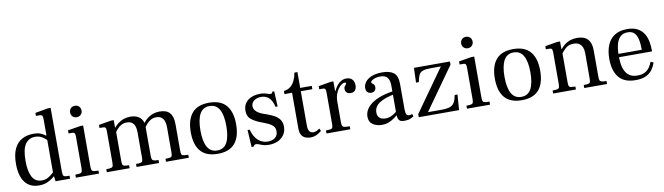

<svg xmlns="http://www.w3.org/2000/svg" viewBox="-37 -1249 6281 1817"><g transform="rotate(-10 3103.5 -340.0)"><path d="M229 12Q141 12 94.5 -49.5Q48 -111 48 -226Q48 -315 74.5 -371Q101 -427 149 -453Q197 -479 260 -479Q302 -479 329.5 -467.5Q357 -456 375.5 -440.5Q394 -425 408 -414V-363Q394 -383 374 -402.5Q354 -422 328.5 -435Q303 -448 271 -448Q210 -448 176 -399.5Q142 -351 142 -238Q142 -139 171 -84.5Q200 -30 264 -30Q296 -30 320.5 -43.5Q345 -57 364.5 -74.5Q384 -92 399 -105V-63Q387 -53 364 -35Q341 -17 308 -2.5Q275 12 229 12ZM389 0 379 -67V-596Q379 -623 373 -632Q367 -641 348 -641H313V-670L435 -692H463V-76Q463 -47 471.5 -38Q480 -29 502 -29H528V0ZM376 -429V-444H387V-429Z M584 0V-29Q616 -29 630.5 -33Q645 -37 648.5 -48.5Q652 -60 652 -83V-381Q652 -407 646 -415.5Q640 -424 623 -424H588V-454L710 -474H737V-83Q737 -59 741 -47.5Q745 -36 759.5 -32.5Q774 -29 806 -29V0ZM692 -562Q667 -562 652 -578Q637 -594 637 -616Q637 -640 652 -656Q667 -672 692 -672Q709 -672 721.5 -664.5Q734 -657 740.5 -644.5Q747 -632 747 -616Q747 -594 731.5 -578Q716 -562 692 -562Z M1450 0V-29Q1481 -29 1494.5 -32Q1508 -35 1512 -46Q1516 -57 1516 -81V-324Q1516 -355 1507.5 -379Q1499 -403 1480.5 -417Q1462 -431 1431 -431Q1402 -431 1379.5 -418.5Q1357 -406 1339.5 -386Q1322 -366 1307 -342V-389Q1336 -430 1377 -454.5Q1418 -479 1474 -479Q1538 -479 1569 -444Q1600 -409 1600 -335V-83Q1600 -59 1603.5 -47.5Q1607 -36 1622 -32.5Q1637 -29 1669 -29V0ZM881 0V-29Q914 -29 928 -33Q942 -37 945.5 -48.5Q949 -60 949 -83V-381Q949 -407 943 -415.5Q937 -424 920 -424H886V-454L1004 -474H1031V-402H1034V-81Q1034 -57 1038 -46Q1042 -35 1056.5 -32Q1071 -29 1100 -29V0ZM1167 0V-29Q1198 -29 1211.5 -32Q1225 -35 1229 -46Q1233 -57 1233 -81V-324Q1233 -355 1225 -379Q1217 -403 1198 -417Q1179 -431 1147 -431Q1119 -431 1096.5 -419Q1074 -407 1056.5 -387.5Q1039 -368 1024 -345V-391Q1046 -419 1070.5 -438.5Q1095 -458 1125 -468.5Q1155 -479 1190 -479Q1233 -479 1261 -464Q1289 -449 1303 -423Q1317 -397 1317 -364V-83Q1317 -60 1321 -48.5Q1325 -37 1338.5 -33Q1352 -29 1383 -29V0Z M1947 11Q1836 11 1782.5 -51.5Q1729 -114 1729 -234Q1729 -353 1782.5 -416.5Q1836 -480 1947 -480Q2058 -480 2111.5 -417Q2165 -354 2165 -235Q2165 -114 2111.5 -51.5Q2058 11 1947 11ZM1947 -21Q2012 -21 2041.5 -76.5Q2071 -132 2071 -235Q2071 -339 2040.5 -393.5Q2010 -448 1946 -448Q1882 -448 1852 -393Q1822 -338 1822 -234Q1822 -131 1852.5 -76Q1883 -21 1947 -21Z M2434 11Q2401 10 2380.5 3.5Q2360 -3 2346 -9.5Q2332 -16 2317 -16Q2306 -16 2301 -11Q2296 -6 2291 3H2272L2262 -162H2282Q2302 -90 2341.5 -55.5Q2381 -21 2433 -21Q2476 -21 2503 -42Q2530 -63 2530 -103Q2530 -134 2514 -152Q2498 -170 2472 -182.5Q2446 -195 2417 -206L2392 -215Q2336 -238 2305 -265Q2274 -292 2274 -343Q2274 -407 2319 -443Q2364 -479 2437 -479Q2466 -479 2483.5 -474.5Q2501 -470 2512.5 -465.5Q2524 -461 2535 -461Q2549 -461 2552 -468Q2555 -475 2556 -479H2574L2581 -332H2561Q2554 -365 2539.5 -391Q2525 -417 2501 -432.5Q2477 -448 2441 -448Q2401 -448 2374 -428Q2347 -408 2347 -376Q2347 -353 2360.5 -335.5Q2374 -318 2394.5 -306.5Q2415 -295 2434 -288L2461 -279Q2507 -263 2539.5 -244.5Q2572 -226 2589.5 -199.5Q2607 -173 2607 -134Q2607 -90 2585 -57Q2563 -24 2524 -6Q2485 12 2434 11Z M2836 11Q2813 11 2790 2.5Q2767 -6 2752.5 -29Q2738 -52 2738 -94V-436H2665V-466Q2702 -470 2728 -490.5Q2754 -511 2770 -544.5Q2786 -578 2793 -620H2822V-468H2933V-436H2822V-109Q2822 -66 2835.5 -49.5Q2849 -33 2873 -33Q2890 -33 2907 -41.5Q2924 -50 2934 -57L2945 -33Q2933 -24 2917.5 -13.5Q2902 -3 2882.5 4Q2863 11 2836 11Z M2992 0V-29Q3025 -29 3039 -33Q3053 -37 3056.5 -48.5Q3060 -60 3060 -83V-381Q3060 -407 3054 -415.5Q3048 -424 3031 -424H2997V-454L3115 -474H3142V-380H3145V-83Q3145 -59 3149.5 -47.5Q3154 -36 3170 -32.5Q3186 -29 3221 -29V0ZM3141 -282V-374Q3148 -387 3158 -405Q3168 -423 3183 -440Q3198 -457 3219 -468.5Q3240 -480 3267 -480Q3303 -480 3322.5 -459Q3342 -438 3342 -401Q3342 -373 3328.5 -355Q3315 -337 3285 -337Q3259 -337 3246 -351Q3233 -365 3233 -384Q3233 -399 3239 -408Q3245 -417 3251 -423Q3257 -429 3257 -435Q3257 -439 3254 -441.5Q3251 -444 3244 -444Q3229 -444 3212 -431.5Q3195 -419 3179.5 -396.5Q3164 -374 3154.5 -345Q3145 -316 3145 -283Z M3739 10Q3721 10 3706.5 5Q3692 0 3683.5 -17Q3675 -34 3675 -70V-342Q3675 -390 3655 -416.5Q3635 -443 3584 -443Q3559 -443 3538.5 -436.5Q3518 -430 3505.5 -421Q3493 -412 3493 -404Q3493 -396 3500.5 -391Q3508 -386 3515.5 -378Q3523 -370 3523 -352Q3523 -331 3511 -318.5Q3499 -306 3477 -306Q3454 -306 3440.5 -320Q3427 -334 3427 -359Q3427 -389 3446.5 -416Q3466 -443 3507 -460.5Q3548 -478 3611 -478Q3683 -478 3721 -448.5Q3759 -419 3759 -339V-102Q3759 -62 3767.5 -48Q3776 -34 3795 -34Q3804 -34 3810 -36Q3816 -38 3823 -41L3830 -16Q3819 -9 3797.5 0.5Q3776 10 3739 10ZM3525 11Q3473 11 3437 -13.5Q3401 -38 3401 -89Q3401 -137 3435 -177.5Q3469 -218 3535.5 -246.5Q3602 -275 3699 -287V-257Q3594 -238 3542.5 -203Q3491 -168 3491 -113Q3491 -78 3511.5 -60.5Q3532 -43 3569 -43Q3596 -43 3619 -53Q3642 -63 3661.5 -77.5Q3681 -92 3698 -106V-74Q3672 -50 3645.5 -31Q3619 -12 3590 -0.5Q3561 11 3525 11Z M3879 0V-30L4168 -437H4069Q4019 -437 3993 -427Q3967 -417 3956 -393.5Q3945 -370 3937 -327H3910L3915 -468H4261V-438L3973 -32H4102Q4154 -32 4183 -42Q4212 -52 4227 -77.5Q4242 -103 4250 -148H4277L4266 0Z M4342 0V-29Q4374 -29 4388.5 -33Q4403 -37 4406.5 -48.5Q4410 -60 4410 -83V-381Q4410 -407 4404 -415.5Q4398 -424 4381 -424H4346V-454L4468 -474H4495V-83Q4495 -59 4499 -47.5Q4503 -36 4517.5 -32.5Q4532 -29 4564 -29V0ZM4450 -562Q4425 -562 4410 -578Q4395 -594 4395 -616Q4395 -640 4410 -656Q4425 -672 4450 -672Q4467 -672 4479.5 -664.5Q4492 -657 4498.5 -644.5Q4505 -632 4505 -616Q4505 -594 4489.5 -578Q4474 -562 4450 -562Z M4869 11Q4758 11 4704.5 -51.5Q4651 -114 4651 -234Q4651 -353 4704.5 -416.5Q4758 -480 4869 -480Q4980 -480 5033.5 -417Q5087 -354 5087 -235Q5087 -114 5033.5 -51.5Q4980 11 4869 11ZM4869 -21Q4934 -21 4963.5 -76.5Q4993 -132 4993 -235Q4993 -339 4962.5 -393.5Q4932 -448 4868 -448Q4804 -448 4774 -393Q4744 -338 4744 -234Q4744 -131 4774.5 -76Q4805 -21 4869 -21Z M5469 0V-29Q5499 -29 5513 -32Q5527 -35 5531 -46Q5535 -57 5535 -81V-324Q5535 -354 5526 -378Q5517 -402 5496.5 -416.5Q5476 -431 5442 -431Q5396 -431 5367 -406Q5338 -381 5315 -348V-391Q5339 -421 5364 -440.5Q5389 -460 5418.5 -469.5Q5448 -479 5484 -479Q5552 -479 5585.5 -443Q5619 -407 5619 -335V-83Q5619 -60 5623 -48.5Q5627 -37 5641.5 -33Q5656 -29 5688 -29V0ZM5170 0V-29Q5203 -29 5217 -33Q5231 -37 5234.5 -48.5Q5238 -60 5238 -83V-381Q5238 -407 5232 -415.5Q5226 -424 5209 -424H5175V-454L5293 -474H5320V-400H5323V-81Q5323 -57 5327 -46Q5331 -35 5345.5 -32Q5360 -29 5389 -29V0Z M5962 11Q5853 11 5801.5 -52.5Q5750 -116 5750 -229Q5750 -307 5773.5 -363Q5797 -419 5844.5 -449Q5892 -479 5963 -479Q6026 -479 6065 -457.5Q6104 -436 6125 -400.5Q6146 -365 6153.5 -323Q6161 -281 6161 -239V-230H5825L5826 -262H6068Q6068 -322 6058.5 -363.5Q6049 -405 6026.5 -426.5Q6004 -448 5964 -448Q5922 -448 5895.5 -425Q5869 -402 5856.5 -357.5Q5844 -313 5843 -248Q5843 -205 5848.5 -166Q5854 -127 5869.5 -96Q5885 -65 5913.5 -47Q5942 -29 5988 -29Q6031 -29 6059 -44.5Q6087 -60 6104 -85Q6121 -110 6130 -136L6157 -124Q6146 -90 6124.5 -59Q6103 -28 6064.5 -8.5Q6026 11 5962 11Z"/></g></svg>

Font: Frank Ruhl Libre
Style: Regular
Weight: 400
Designer: Yanek Iontef
Foundry: Fontef
Version: Version 6.004